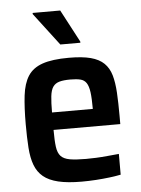

<svg xmlns="http://www.w3.org/2000/svg" viewBox="-52 -762 597 811"><g transform="rotate(-5 246.0 -356.0)"><path d="M262 8Q202 8 162.5 -1.5Q123 -11 99.5 -30.5Q76 -50 64.5 -80.5Q53 -111 50 -154.5Q47 -198 47 -254Q47 -325 53 -375.5Q59 -426 79 -457.5Q99 -489 140.5 -503.5Q182 -518 253 -518Q310 -518 345.5 -508.5Q381 -499 401.5 -479Q422 -459 431 -428Q440 -397 442.5 -353.5Q445 -310 445 -255V-220H162Q162 -175 165.5 -148.5Q169 -122 181.5 -108.5Q194 -95 219.5 -90.5Q245 -86 288 -86Q308 -86 331 -87Q354 -88 379.5 -90.5Q405 -93 428 -95V-7Q409 -3 381 0.5Q353 4 322.5 6Q292 8 262 8ZM335 -276V-294Q335 -339 331.5 -365Q328 -391 319 -404.5Q310 -418 293.5 -422Q277 -426 251 -426Q222 -426 204.5 -421Q187 -416 177.5 -402.5Q168 -389 165 -362.5Q162 -336 162 -294H353ZM222 -577 117 -715V-720H234L307 -582V-577Z"/></g></svg>

Font: Saira SemiCondensed SemiBold
Style: Regular
Weight: 600
Width: 4
Designer: Hector Gatti with collaboration of the Omnibus-Type team
Foundry: Omnibus-Type
Version: Version 1.101